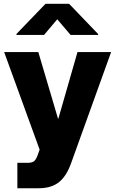

<svg xmlns="http://www.w3.org/2000/svg" viewBox="-20 -791 609 1015"><path d="M185.1 204.1H71.8V69.8H126Q153.3 69.8 163.8 57.6Q174.3 45.4 182.6 19L189.5 0L2 -515.6H182.6L286.6 -164.1H288.6L389.6 -515.6H567.4L356 71.3Q330.6 142.1 290.3 173.1Q250 204.1 185.1 204.1ZM353 -606.4 282.7 -689 212.9 -606.4H66.9V-611.3L220.7 -771H345.2L498.5 -611.3V-606.4Z"/></svg>

Font: Inter Display Extra Bold
Style: Regular
Weight: 800
Designer: Rasmus Andersson
Foundry: rsms
Version: Version 4.000;git-4fc901f